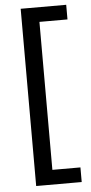

<svg xmlns="http://www.w3.org/2000/svg" viewBox="-59 -748 447 941"><g transform="rotate(-5 164.5 -278.0)"><path d="M304 158H80V-714H304V-642H166V86H304Z"/></g></svg>

Font: ing115
Style: Regular
Weight: 400
Designer: Monotype Design Team
Foundry: Monotype Imaging Inc.
Version: Version 2.013